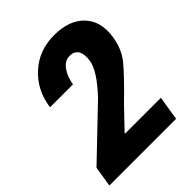

<svg xmlns="http://www.w3.org/2000/svg" viewBox="-203 -837 952 952"><g transform="rotate(-45 273.0 -360.5)"><path d="M233.4 -482.4H74.2L73.2 -485.4Q87.4 -587.9 160.4 -654.5Q233.4 -721.2 339.4 -721.2Q445.3 -721.2 500 -663.1Q554.7 -605 539.1 -505.9Q527.8 -435.5 488.3 -386.2Q448.7 -336.9 341.8 -232.9L243.2 -129.9L244.6 -127H494.6L474.1 0H6.3L23.4 -107.4L274.4 -347.7Q364.7 -443.4 375 -504.4Q381.8 -546.9 368.2 -570.6Q354.5 -594.2 321.3 -594.2Q288.1 -594.2 264.6 -562.5Q241.2 -530.8 233.4 -482.4Z"/></g></svg>

Font: Roboto-BlackItalic
Style: Italic
Weight: 900
Italic angle: -12°
Designer: Google
Version: Version 1.100141; 2013